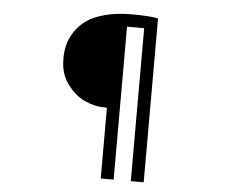

<svg xmlns="http://www.w3.org/2000/svg" viewBox="-56 -828 1111 948"><g transform="rotate(5 500.0 -353.5)"><path d="M468 -294Q417 -294 367.5 -316.5Q318 -339 280 -390.5Q242 -442 242 -512Q241 -550 249.5 -584Q258 -618 280 -651.5Q302 -685 336.5 -709.5Q371 -734 428 -749Q485 -764 558 -764Q651 -764 690 -755V57H626V-701H541V57H477V-294Z"/></g></svg>

Font: Noto Sans SC
Style: Regular
Weight: 400
Designer: Ryoko NISHIZUKA  (kana, bopomofo & ideographs); Paul D. Hunt (Latin, Greek & Cyrillic); Sandoll Communications , Soo-you
Foundry: Adobe
Version: Version 2.002;hotconv 1.0.116;makeotfexe 2.5.65601